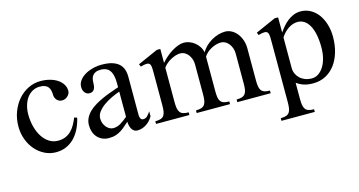

<svg xmlns="http://www.w3.org/2000/svg" viewBox="-73 -769 2361 1263"><g transform="rotate(-15 1108.0 -137.5)"><path d="M229 9.8Q188 9.8 152.3 -8.1Q116.7 -25.9 89.8 -56.6Q63 -87.4 47.6 -128.9Q32.2 -170.4 32.2 -217.8Q32.2 -270 49.3 -315.9Q66.4 -361.8 95.7 -395.8Q125 -429.7 164.6 -449.5Q204.1 -469.2 249 -469.2Q284.2 -469.2 313.7 -460.9Q343.3 -452.6 364.7 -438Q386.2 -423.3 398.2 -403.3Q410.2 -383.3 410.2 -359.9Q410.2 -349.6 405.3 -340.3Q400.4 -331.1 392.6 -324Q384.8 -316.9 375 -313Q365.2 -309.1 355 -309.1Q343.8 -309.1 334.7 -313.5Q325.7 -317.9 319.3 -325.2Q313 -332.5 309.6 -341.6Q306.2 -350.6 306.2 -359.9Q306.2 -376 303 -389.6Q299.8 -403.3 292 -413.6Q284.2 -423.8 270.5 -429.4Q256.8 -435.1 235.8 -435.1Q207.5 -435.1 185.1 -422.6Q162.6 -410.2 147.2 -388.7Q131.8 -367.2 123.5 -338.4Q115.2 -309.6 115.2 -276.9Q115.2 -232.9 125.7 -193.4Q136.2 -153.8 155.3 -124.3Q174.3 -94.7 201.2 -77.4Q228 -60.1 261.2 -60.1Q290.5 -60.1 312.5 -69.6Q334.5 -79.1 351.1 -95.7Q367.7 -112.3 379.9 -134Q392.1 -155.8 401.9 -180.2L420.9 -173.8Q410.6 -130.4 392.8 -96.2Q375 -62 350.6 -38.6Q326.2 -15.1 295.7 -2.7Q265.1 9.8 229 9.8Z M815.4 -86.9Q815.4 -72.8 820.8 -62.3Q826.2 -51.8 838.4 -51.8Q855.5 -51.8 866.9 -63.5Q878.4 -75.2 889.2 -91.8V-58.1Q881.3 -44.4 870.6 -32.2Q859.9 -20 846.4 -10.7Q833 -1.5 816.9 4.2Q800.8 9.8 782.2 9.8Q769 9.8 759.5 2.9Q750 -3.9 744.1 -14.4Q738.3 -24.9 735.4 -37.8Q732.4 -50.8 732.4 -63Q717.8 -50.3 703.6 -37.6Q689.5 -24.9 672.9 -14.2Q656.2 -3.4 636 3.2Q615.7 9.8 589.4 9.8Q564.5 9.8 544.7 1Q524.9 -7.8 511 -23.2Q497.1 -38.6 489.7 -59.6Q482.4 -80.6 482.4 -105Q482.4 -131.8 493.4 -154.1Q504.4 -176.3 523.2 -194.6Q542 -212.9 566.9 -227.8Q591.8 -242.7 619.4 -255.1Q647 -267.6 676 -277.8Q705.1 -288.1 732.4 -297.9V-326.2Q732.4 -357.4 726.8 -379.2Q721.2 -400.9 710.7 -414.1Q700.2 -427.2 685.1 -433.1Q669.9 -439 651.4 -439Q630.4 -439 616.9 -432.9Q603.5 -426.8 595.9 -417Q588.4 -407.2 585.7 -394.8Q583 -382.3 583 -369.1Q583 -356.9 581.3 -345.9Q579.6 -335 575 -326.4Q570.3 -317.9 562.3 -313Q554.2 -308.1 542 -308.1Q522.5 -308.1 510.3 -323.2Q498 -338.4 498 -361.8Q498 -384.8 511.7 -404.3Q525.4 -423.8 548.6 -438.2Q571.8 -452.6 602.3 -460.9Q632.8 -469.2 667 -469.2Q708 -469.2 736.3 -460.4Q764.6 -451.7 782.2 -435.8Q799.8 -419.9 807.6 -397.5Q815.4 -375 815.4 -347.2ZM732.4 -268.1Q705.6 -258.8 676.3 -244.9Q647 -231 622.3 -213.4Q597.7 -195.8 581.5 -174.6Q565.4 -153.3 565.4 -128.9Q565.4 -111.8 571 -96.9Q576.7 -82 586.2 -70.6Q595.7 -59.1 607.9 -52.5Q620.1 -45.9 633.3 -45.9Q647 -45.9 659.7 -49.8Q672.4 -53.7 684.3 -60.8Q696.3 -67.9 708 -76.9Q719.7 -85.9 732.4 -96.2Z M982.9 -323.2Q982.9 -342.8 982.4 -356.7Q981.9 -370.6 979.2 -379.9Q976.6 -389.2 970.5 -393.6Q964.4 -397.9 953.1 -397.9Q945.3 -397.9 935.5 -396Q925.8 -394 912.1 -390.1L904.8 -408.2L1042 -469.2H1065.9V-374Q1082 -393.1 1102.1 -410.4Q1122.1 -427.7 1143.3 -440.7Q1164.6 -453.6 1185.8 -461.4Q1207 -469.2 1226.1 -469.2Q1244.6 -469.2 1263.7 -461.9Q1282.7 -454.6 1298.8 -441.7Q1314.9 -428.7 1326.4 -410.9Q1337.9 -393.1 1341.8 -372.1Q1352.5 -392.1 1370.6 -409.9Q1388.7 -427.7 1410.9 -440.9Q1433.1 -454.1 1457.8 -461.7Q1482.4 -469.2 1505.9 -469.2Q1529.3 -469.2 1550.3 -457.8Q1571.3 -446.3 1586.7 -426.8Q1602.1 -407.2 1611.1 -380.9Q1620.1 -354.5 1620.1 -325.2V-106.9Q1620.1 -82.5 1622.8 -65.7Q1625.5 -48.8 1633.3 -38.1Q1641.1 -27.3 1655.3 -22.7Q1669.4 -18.1 1691.9 -18.1V0H1464.8V-18.1Q1487.8 -18.1 1502 -22.9Q1516.1 -27.8 1523.9 -38.6Q1531.7 -49.3 1534.4 -66.2Q1537.1 -83 1537.1 -106.9V-312Q1537.1 -331.5 1531 -348.9Q1524.9 -366.2 1514.6 -379.2Q1504.4 -392.1 1490.7 -399.7Q1477.1 -407.2 1461.9 -407.2Q1444.8 -407.2 1427.2 -402.1Q1409.7 -397 1393.6 -388.2Q1377.4 -379.4 1364.3 -367.4Q1351.1 -355.5 1343.3 -341.8V-106.9Q1343.3 -82.5 1345.9 -65.7Q1348.6 -48.8 1356.4 -38.1Q1364.3 -27.3 1378.4 -22.7Q1392.6 -18.1 1415 -18.1V0H1188V-18.1Q1210.9 -18.1 1225.1 -22.9Q1239.3 -27.8 1247.1 -38.6Q1254.9 -49.3 1257.6 -66.2Q1260.3 -83 1260.3 -106.9V-312Q1260.3 -331.5 1254.2 -348.9Q1248 -366.2 1237.8 -379.2Q1227.5 -392.1 1213.9 -399.7Q1200.2 -407.2 1185.1 -407.2Q1169.4 -407.2 1152.3 -401.9Q1135.3 -396.5 1119.1 -387.7Q1103 -378.9 1089.1 -366.9Q1075.2 -355 1065.9 -341.8V-106.9Q1065.9 -82.5 1068.8 -65.7Q1071.8 -48.8 1079.6 -38.1Q1087.4 -27.3 1101.6 -22.7Q1115.7 -18.1 1138.2 -18.1V0H911.1V-18.1Q934.1 -18.1 948.2 -22.9Q962.4 -27.8 970 -38.6Q977.5 -49.3 980.2 -66.2Q982.9 -83 982.9 -106.9Z M1785.2 -323.2Q1785.2 -342.8 1784.7 -356.7Q1784.2 -370.6 1781.5 -379.9Q1778.8 -389.2 1772.7 -393.6Q1766.6 -397.9 1755.4 -397.9Q1747.6 -397.9 1737.8 -396Q1728 -394 1714.4 -390.1L1707 -408.2L1844.2 -469.2H1868.2V-366.2Q1880.4 -383.8 1895.8 -402.1Q1911.1 -420.4 1929.9 -435.3Q1948.7 -450.2 1971.2 -459.7Q1993.7 -469.2 2020 -469.2Q2057.1 -469.2 2087.4 -452.1Q2117.7 -435.1 2139.2 -405.8Q2160.6 -376.5 2172.4 -336.9Q2184.1 -297.4 2184.1 -252.9Q2184.1 -195.8 2169.7 -147.7Q2155.3 -99.6 2128.9 -64.7Q2102.5 -29.8 2064.7 -10Q2026.9 9.8 1980 9.8Q1944.8 9.8 1919.2 2Q1893.6 -5.9 1868.2 -23.9V86.9Q1868.2 111.3 1871.1 128.2Q1874 145 1881.8 155.8Q1889.6 166.5 1903.8 171.1Q1918 175.8 1940.4 175.8V193.8H1713.4V175.8Q1736.3 175.8 1750.5 170.9Q1764.6 166 1772.2 155.3Q1779.8 144.5 1782.5 127.7Q1785.2 110.8 1785.2 86.9ZM1868.2 -124Q1868.2 -103.5 1876.5 -85.2Q1884.8 -66.9 1899.4 -53.2Q1914.1 -39.6 1934.6 -31.7Q1955.1 -23.9 1980 -23.9Q2003.4 -23.9 2023.7 -37.1Q2043.9 -50.3 2059.3 -74Q2074.7 -97.7 2083.5 -131.1Q2092.3 -164.6 2092.3 -205.1Q2092.3 -255.9 2084.2 -293.9Q2076.2 -332 2061.5 -357.2Q2046.9 -382.3 2026.9 -394.8Q2006.8 -407.2 1983.4 -407.2Q1965.3 -407.2 1948.7 -401.1Q1932.1 -395 1917.5 -384.8Q1902.8 -374.5 1890.4 -361.1Q1877.9 -347.7 1868.2 -333Z"/></g></svg>

Font: Chandrasa
Style: Regular
Weight: 400
Designer: R.S. Wihananto
Foundry: R.S. Wihananto
Version: Version 2.0.1